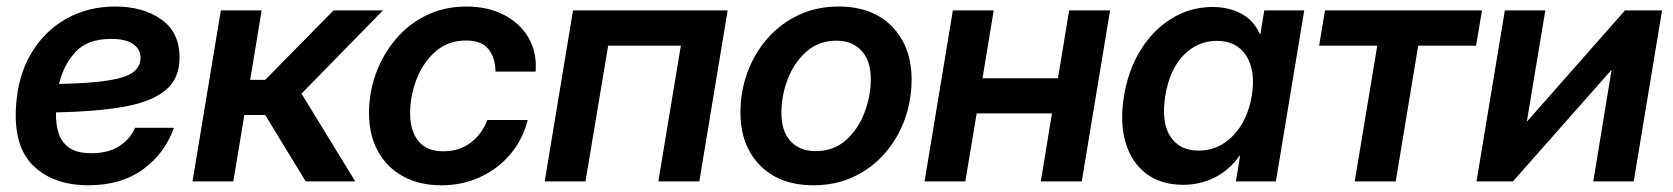

<svg xmlns="http://www.w3.org/2000/svg" viewBox="-20 -547 5044 579"><path d="M246.6 11.7Q142.1 11.7 81.3 -46.4Q20.5 -104.5 28.3 -226.1Q33.7 -317.9 73.7 -385.5Q113.8 -453.1 179.4 -490.2Q245.1 -527.3 327.6 -527.3Q411.6 -527.3 466.6 -488.3Q521.5 -449.2 521.5 -373.5Q521.5 -309.6 478.5 -274.4Q435.5 -239.3 352.5 -224.9Q269.5 -210.4 148.9 -208Q147.9 -173.8 156.5 -146Q165 -118.2 188.5 -101.6Q211.9 -85 255.9 -85Q306.2 -85 339.4 -106.2Q372.6 -127.4 387.2 -161.6H504.4Q477.1 -84 411.1 -36.1Q345.2 11.7 246.6 11.7ZM158.2 -293.9Q256.8 -295.9 310.1 -304.9Q363.3 -314 383.5 -330.8Q403.8 -347.7 403.8 -372.1Q403.8 -398.9 381.3 -414.3Q358.9 -429.7 314.9 -429.7Q243.7 -429.7 207.5 -390.1Q171.4 -350.6 158.2 -293.9Z M560.5 0 646 -515.6H769L734.4 -306.2H779.8L985.8 -515.6H1134.8L889.2 -264.6L1051.3 0H901.9L779.8 -200.2H716.8L683.6 0Z M1311.5 11.7Q1244.1 11.7 1195.1 -15.4Q1146 -42.5 1119.4 -91.6Q1092.8 -140.6 1092.8 -205.6Q1092.8 -267.6 1113.5 -325Q1134.3 -382.3 1172.9 -428.2Q1211.4 -474.1 1265.6 -500.7Q1319.8 -527.3 1387.2 -527.3Q1450.7 -527.3 1499.3 -502.4Q1547.9 -477.5 1573.7 -433.3Q1599.6 -389.2 1595.2 -331.1H1474.1Q1474.1 -370.6 1453.9 -397.7Q1433.6 -424.8 1385.3 -424.8Q1331.5 -424.8 1293.9 -392.1Q1256.3 -359.4 1236.6 -309.1Q1216.8 -258.8 1216.8 -205.1Q1216.8 -151.9 1241.9 -121.3Q1267.1 -90.8 1316.4 -90.8Q1365.7 -90.8 1399.9 -117.2Q1434.1 -143.6 1449.7 -185.1H1571.3Q1557.1 -127.9 1520.3 -83.5Q1483.4 -39.1 1429.4 -13.7Q1375.5 11.7 1311.5 11.7Z M2174.3 -515.6 2088.9 0H1965.3L2033.2 -409.2H1814L1745.6 0H1622.6L1708 -515.6Z M2433.1 11.7Q2331.1 11.7 2272 -48.3Q2212.9 -108.4 2212.9 -207.5Q2212.9 -271.5 2234.1 -329.1Q2255.4 -386.7 2294.7 -431.4Q2334 -476.1 2388.4 -501.7Q2442.9 -527.3 2508.8 -527.3Q2611.3 -527.3 2670.2 -466.8Q2729 -406.2 2729 -307.1Q2729 -244.1 2708.3 -186.8Q2687.5 -129.4 2648.4 -84.7Q2609.4 -40 2554.9 -14.2Q2500.5 11.7 2433.1 11.7ZM2439.5 -91.3Q2493.7 -91.3 2530.8 -124.3Q2567.9 -157.2 2586.9 -207.3Q2606 -257.3 2606 -308.6Q2606 -363.8 2578.1 -394Q2550.3 -424.3 2502.4 -424.3Q2449.2 -424.3 2412.1 -391.6Q2375 -358.9 2355.7 -308.8Q2336.4 -258.8 2336.4 -205.6Q2336.4 -151.4 2364 -121.3Q2391.6 -91.3 2439.5 -91.3Z M2976.6 -515.6 2942.9 -311H3170.4L3204.1 -515.6H3327.6L3242.2 0H3118.7L3152.3 -205.1H2925.3L2891.1 0H2768.1L2853.5 -515.6Z M3548.3 10.3Q3481 10.3 3436.5 -23.4Q3392.1 -57.1 3374.3 -117.4Q3356.4 -177.7 3369.6 -258.3Q3382.8 -337.4 3420.7 -397.7Q3458.5 -458 3514.4 -491.9Q3570.3 -525.9 3636.2 -525.9Q3686.5 -525.9 3724.1 -505.4Q3761.7 -484.9 3779.3 -443.8H3780.8L3792.5 -515.6H3913.1L3827.6 0H3707L3719.7 -77.6H3718.3Q3687 -33.7 3643.1 -11.7Q3599.1 10.3 3548.3 10.3ZM3594.2 -92.8Q3654.8 -92.8 3698.5 -137.9Q3742.2 -183.1 3754.9 -258.3Q3767.1 -333.5 3738.3 -378.7Q3709.5 -423.8 3649.4 -423.8Q3591.8 -423.8 3549.6 -380.9Q3507.3 -337.9 3494.1 -258.3Q3481.4 -178.2 3509.3 -135.5Q3537.1 -92.8 3594.2 -92.8Z M4065.4 0 4133.3 -409.2H3958L3975.6 -515.6H4449.2L4431.2 -409.2H4256.8L4189 0Z M4906.7 0H4784.7L4839.8 -335.4H4838.9L4542.5 0H4432.6L4518.1 -515.6H4640.1L4584.5 -181.2H4585.4L4880.4 -515.6H4992.2Z"/></svg>

Font: Inter Display SemiBold
Style: Italic
Weight: 600
Italic angle: -9.39999°
Designer: Rasmus Andersson
Foundry: rsms
Version: Version 4.000;git-a52131595